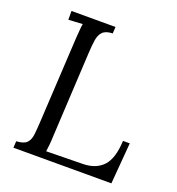

<svg xmlns="http://www.w3.org/2000/svg" viewBox="-128 -803 833 906"><g transform="rotate(20 288.5 -350.0)"><path d="M298 -700 296 -667Q261 -666 246 -650Q231 -634 227 -607Q223 -580 221 -544L198 -115Q197 -88 195 -69Q193 -50 191 -37L378 -40Q441 -42 476 -80Q511 -118 515 -207H549L532 0H40L42 -33Q80 -35 94.5 -50.5Q109 -66 112 -93.5Q115 -121 117 -156L141 -588Q143 -608 144 -626.5Q145 -645 148 -660Q130 -659 112.5 -658Q95 -657 77 -656V-700Z"/></g></svg>

Font: Lora Italic
Style: Italic
Weight: 400
Italic angle: -3°
Designer: Olga Karpushina, Alexei Vanyashin (Cyrillic)
Foundry: Cyreal
Version: Version 2.210; ttfautohint (v1.8.1.43-b0c9)